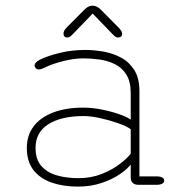

<svg xmlns="http://www.w3.org/2000/svg" viewBox="-20 -668 659 694"><path d="M481 0Q467 0 459.8 -6.8Q452.5 -13.5 452.5 -26V-73.5Q441 -57.5 413.8 -38.8Q386.5 -20 347.5 -6.8Q308.5 6.5 261.5 6.5Q208.5 6.5 166.8 -8Q125 -22.5 101 -53.2Q77 -84 77 -133.5Q77 -179 101.8 -211.5Q126.5 -244 172.5 -261.5Q218.5 -279 281.5 -279Q313 -279 348 -272Q383 -265 411.5 -255Q440 -245 452.5 -235.5V-331Q452.5 -373.5 436.5 -398.8Q420.5 -424 394.5 -436.5Q368.5 -449 338.8 -453Q309 -457 281 -457Q246 -457 205.8 -446.5Q165.5 -436 141.5 -423.5Q135.5 -420.5 130 -418.8Q124.5 -417 120.5 -417Q113 -417 109 -421.8Q105 -426.5 105 -431.5Q105 -437 110 -442.2Q115 -447.5 124.5 -452.5Q151 -465.5 194.8 -476.5Q238.5 -487.5 287.5 -487.5Q319.5 -487.5 353.8 -481.5Q388 -475.5 417.5 -459.8Q447 -444 465.5 -414.8Q484 -385.5 484 -339V-30.5H545Q559 -30.5 566.2 -26.5Q573.5 -22.5 573.5 -15Q573.5 -8 566.2 -4Q559 0 545 0ZM452.5 -201Q438.5 -211.5 407.5 -222.5Q376.5 -233.5 342.2 -241Q308 -248.5 282.5 -248.5Q202 -248.5 155.2 -219.2Q108.5 -190 108.5 -133.5Q108.5 -92 129.5 -68Q150.5 -44 185.8 -34Q221 -24 263.5 -24Q310 -24 348.5 -39.5Q387 -55 414 -76Q441 -97 452.5 -112.5ZM409.5 -567.5Q421.5 -555.5 421.5 -545Q421.5 -539.5 417.5 -536Q413.5 -532.5 407 -532.5Q400.5 -532.5 396 -536Q391.5 -539.5 384 -547.5L315 -619L245.5 -547Q238 -539 233.8 -535.8Q229.5 -532.5 222.5 -532.5Q216.5 -532.5 213 -536.2Q209.5 -540 209.5 -546Q209.5 -557 220 -567.5L285 -633Q293 -641 300 -644.2Q307 -647.5 314.5 -647.5Q322.5 -647.5 329.5 -644.2Q336.5 -641 344.5 -633Z"/></svg>

Font: Sono Monospace ExtraLight
Style: Regular
Weight: 250
Version: Version 2.112